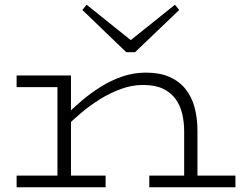

<svg xmlns="http://www.w3.org/2000/svg" viewBox="-20 -789 1022 809"><path d="M756 0V-235Q756 -275 747.5 -310.5Q739 -346 719 -373Q699 -400 666 -415.5Q633 -431 583 -431Q536 -431 489.5 -414Q443 -397 400.5 -370.5Q358 -344 321 -312.5Q284 -281 254 -251V-300Q285 -331 323 -363.5Q361 -396 404 -423Q447 -450 495 -466.5Q543 -483 595 -483Q653 -483 694 -465Q735 -447 761.5 -414Q788 -381 800 -336Q812 -291 812 -238V0ZM50 0V-49H425V0ZM222 0V-471H279V0ZM50 -422V-471H272V-422ZM609 0V-49H972V0ZM717 -769 735 -747 549 -569H512L327 -747L345 -769L531 -620Z"/></svg>

Font: BioRhyme SemiExpanded Light
Style: Regular
Weight: 300
Width: 6
Designer: Aoife Mooney
Foundry: Aoife Mooney Type
Version: Version 1.600;gftools[0.9.33]